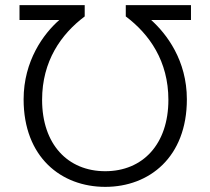

<svg xmlns="http://www.w3.org/2000/svg" viewBox="-20 -713 820 748"><path d="M56 -693V-635H211C150 -582 72 -476 72 -326C72 -101 218 15 390 15C562 15 708 -101 708 -326C708 -478 629 -581 569 -635H724V-693H470V-649C562 -580 636 -475 636 -324C636 -151 536 -46 390 -46C244 -46 144 -151 144 -324C144 -475 218 -580 310 -649V-693Z"/></svg>

Font: Repo Light
Style: Regular
Weight: 300
Designer: Stefan Peev
Foundry: Context Ltd
Version: Version 001.502